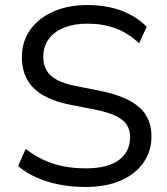

<svg xmlns="http://www.w3.org/2000/svg" viewBox="-20 -734 665 763"><path d="M321 9Q265 9 216 -0.5Q167 -10 125.5 -28.5Q84 -47 52 -74L82 -142Q116 -116 152 -99Q188 -82 230 -73.5Q272 -65 321 -65Q409 -65 453 -98.5Q497 -132 497 -188Q497 -218 483.5 -238.5Q470 -259 439.5 -273.5Q409 -288 360 -298L253 -319Q158 -339 112.5 -385Q67 -431 67 -507Q67 -569 100 -615.5Q133 -662 192 -688Q251 -714 327 -714Q376 -714 419 -704.5Q462 -695 498.5 -675.5Q535 -656 563 -628L533 -562Q489 -603 439 -621.5Q389 -640 327 -640Q274 -640 234.5 -624Q195 -608 173.5 -578.5Q152 -549 152 -508Q152 -462 181 -434.5Q210 -407 277 -393L383 -372Q484 -351 533 -308Q582 -265 582 -192Q582 -133 550 -87.5Q518 -42 459.5 -16.5Q401 9 321 9Z"/></svg>

Font: Nunito Sans 11pt
Style: Regular
Weight: 400
Version: Version 3.101;gftools[0.9.27]